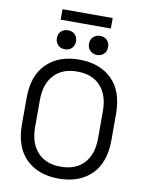

<svg xmlns="http://www.w3.org/2000/svg" viewBox="-106 -1070 881 1157"><g transform="rotate(10 334.5 -491.0)"><path d="M60.5 -269.8V-430.2Q60.5 -569 134.8 -641.5Q209 -714 334.2 -714Q459.5 -714 533.8 -641.5Q608 -569 608 -430.2V-269.8Q608 -131 533.8 -58.5Q459.5 14 334.2 14Q209 14 134.8 -58.5Q60.5 -131 60.5 -269.8ZM527 -267.2V-432.8Q527 -531 476.6 -586Q426.2 -641 334.2 -641Q243.2 -641 192.4 -586Q141.5 -531 141.5 -432.8V-267.2Q141.5 -169 192.4 -114Q243.2 -59 334.2 -59Q426.2 -59 476.6 -114Q527 -169 527 -267.2ZM374 -818.2Q374 -844.8 390.8 -860.6Q407.5 -876.5 432.5 -876.5Q458.5 -876.5 474.8 -860.6Q491 -844.8 491 -818.2Q491 -792.5 474.8 -776.2Q458.5 -760 432.5 -760Q407.5 -760 390.8 -776.2Q374 -792.5 374 -818.2ZM177.5 -818.2Q177.5 -844.8 194.2 -860.6Q211 -876.5 236 -876.5Q262 -876.5 278.2 -860.6Q294.5 -844.8 294.5 -818.2Q294.5 -792.5 278.2 -776.2Q262 -760 236 -760Q211 -760 194.2 -776.2Q177.5 -792.5 177.5 -818.2ZM180.8 -931.5V-995.5H487.8V-931.5Z"/></g></svg>

Font: Space 7353
Style: Regular
Weight: 400
Designer: Christine Claussen + Ruben Lyon  (Space 7353)
Version: Version 1.000;FEAKit 1.0